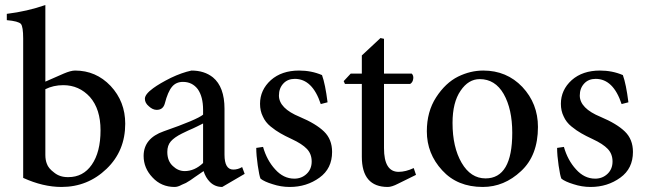

<svg xmlns="http://www.w3.org/2000/svg" viewBox="-20 -730 2561 762"><path d="M160 -406 233 -438Q261 -450 278 -450Q361 -450 419 -389Q477 -327 477 -239Q477 -131 403 -60Q328 12 224 12Q151 12 72 -24V-577Q72 -624 63 -635Q53 -646 7 -650V-675Q88 -685 160 -710ZM160 -376V-115Q160 -95 166 -80Q172 -62 195 -45Q217 -27 249 -27Q250 -27 251 -27Q310 -27 344 -76Q379 -126 379 -213Q379 -297 337 -345Q294 -392 231 -392Q192 -392 160 -376Z M951 -40 862 12Q833 12 813 -8Q796 -25 788 -51Q785 -49 772 -40Q758 -30 753 -27Q747 -23 736 -15Q724 -7 718 -4Q711 -1 702 3Q693 8 686 10Q679 12 673 12Q620 12 585 -26Q550 -63 550 -111Q550 -181 630 -209Q762 -255 786 -275V-294Q786 -346 765 -376Q743 -405 706 -405Q679 -405 663 -386Q646 -366 634 -319Q627 -294 602 -294Q586 -294 571 -308Q555 -321 555 -338Q555 -356 588 -380Q614 -399 658 -421Q702 -442 740 -450Q791 -450 825 -423Q871 -385 871 -298V-116Q871 -57 906 -57Q924 -57 941 -67ZM786 -83V-240Q777 -235 762 -228Q746 -220 727 -212Q708 -203 702 -200Q672 -185 658 -169Q644 -153 644 -127Q644 -91 666 -71Q687 -51 713 -51Q752 -51 786 -83Z M1280 -324 1253 -317Q1220 -417 1150 -417Q1122 -417 1105 -399Q1087 -380 1087 -351Q1087 -300 1170 -266Q1234 -239 1266 -208Q1298 -177 1298 -127Q1298 -61 1248 -25Q1197 12 1130 12Q1095 12 1062 1Q1029 -9 1014 -21Q1009 -32 1003 -73Q997 -114 997 -143L1024 -147Q1039 -94 1072 -58Q1105 -21 1148 -21Q1177 -21 1197 -40Q1217 -59 1217 -89Q1217 -119 1198 -139Q1179 -159 1138 -178Q1110 -191 1093 -201Q1075 -211 1054 -228Q1033 -245 1023 -268Q1012 -290 1012 -318Q1012 -373 1055 -412Q1098 -450 1167 -450Q1216 -450 1258 -432Q1271 -396 1280 -324Z M1631 -36 1560 -1Q1535 12 1519 12Q1416 12 1416 -108V-397H1349L1344 -408L1372 -438H1416V-510L1490 -579L1504 -576V-438H1614Q1622 -430 1620 -417Q1618 -403 1608 -397H1504V-142Q1504 -48 1562 -48Q1590 -48 1622 -63Z M1898 -450Q1991 -450 2053 -385Q2115 -319 2115 -226Q2115 -113 2048 -51Q1981 12 1896 12Q1795 12 1735 -54Q1674 -120 1674 -209Q1674 -287 1711 -344Q1748 -401 1798 -426Q1847 -450 1898 -450ZM1884 -416Q1839 -416 1808 -370Q1776 -324 1776 -242Q1776 -146 1812 -84Q1848 -22 1907 -22Q2013 -22 2013 -203Q2013 -297 1979 -357Q1945 -416 1884 -416Z M2474 -324 2447 -317Q2414 -417 2344 -417Q2316 -417 2299 -399Q2281 -380 2281 -351Q2281 -300 2364 -266Q2428 -239 2460 -208Q2492 -177 2492 -127Q2492 -61 2442 -25Q2391 12 2324 12Q2289 12 2256 1Q2223 -9 2208 -21Q2203 -32 2197 -73Q2191 -114 2191 -143L2218 -147Q2233 -94 2266 -58Q2299 -21 2342 -21Q2371 -21 2391 -40Q2411 -59 2411 -89Q2411 -119 2392 -139Q2373 -159 2332 -178Q2304 -191 2287 -201Q2269 -211 2248 -228Q2227 -245 2217 -268Q2206 -290 2206 -318Q2206 -373 2249 -412Q2292 -450 2361 -450Q2410 -450 2452 -432Q2465 -396 2474 -324Z"/></svg>

Font: Shafarik
Style: Regular
Weight: 400
Version: Version 1.001; ttfautohint (v1.8.4.7-5d5b)